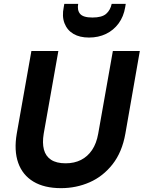

<svg xmlns="http://www.w3.org/2000/svg" viewBox="-20 -965 746 997"><path d="M297 12Q210 12 153.5 -22Q97 -56 74.5 -119.5Q52 -183 67 -271L143 -700H283L207 -271Q199 -223 208 -188.5Q217 -154 245 -135.5Q273 -117 321 -117Q366 -117 400.5 -134.5Q435 -152 458 -186Q481 -220 490 -271L566 -700H706L631 -271Q614 -175 564.5 -112Q515 -49 445.5 -18.5Q376 12 297 12ZM442 -770Q394 -770 361.5 -789Q329 -808 315 -844Q301 -880 311 -928L314 -945H386Q380 -912 396 -893Q412 -874 460 -874Q509 -874 531 -893Q553 -912 560 -945H633L630 -927Q622 -879 596 -843.5Q570 -808 530.5 -789Q491 -770 442 -770Z"/></svg>

Font: DM Sans 24pt ExtraBold
Style: Italic
Weight: 800
Italic angle: -10°
Designer: Colophon Foundry, Jonny Pinhorn
Foundry: Colophon Foundry
Version: Version 4.004;gftools[0.9.30]